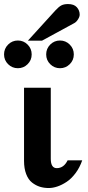

<svg xmlns="http://www.w3.org/2000/svg" viewBox="-50 -925 439 957"><path d="M359.9 -126Q347.2 -89.4 326.2 -61.5Q305.2 -33.7 281.7 -18.3Q258.3 -2.9 235.8 4.6Q213.4 12.2 192.9 12.2Q169.4 12.2 148.9 5.9Q128.4 -0.5 109.9 -14.9Q91.3 -29.3 80.6 -57.1Q69.8 -85 69.8 -123V-487.8H203.1V-133.8Q203.1 -86.9 232.9 -86.9Q268.1 -86.9 287.1 -126ZM297.6 -702.9Q317.9 -682.6 317.9 -653.8Q317.9 -625 297.6 -605Q277.3 -585 249 -585Q220.7 -585 200.4 -605Q180.2 -625 180.2 -653.8Q180.2 -682.6 200.4 -702.9Q220.7 -723.1 249 -723.1Q277.3 -723.1 297.6 -702.9ZM87.6 -702.9Q107.9 -682.6 107.9 -653.8Q107.9 -625 87.6 -605Q67.4 -585 39.1 -585Q10.7 -585 -9.5 -605Q-29.8 -625 -29.8 -653.8Q-29.8 -682.6 -9.5 -702.9Q10.7 -723.1 39.1 -723.1Q67.4 -723.1 87.6 -702.9ZM347.2 -852.1Q347.2 -841.8 339.1 -828.9Q331.1 -815.9 320.8 -810.1L159.2 -722.2H88.9L226.1 -873Q243.2 -891.6 256.1 -898.2Q269 -904.8 289.1 -904.8Q318.8 -904.8 333 -888.9Q347.2 -873 347.2 -852.1Z"/></svg>

Font: Veleka
Style: Bold
Weight: 700
Designer: Stefan Peev, Context Ltd, 2016; SIL International, 1997-2014.
Foundry: Stefan Peev, Context Ltd, 2016
Version: Version 1.000